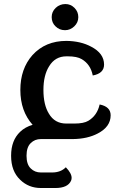

<svg xmlns="http://www.w3.org/2000/svg" viewBox="-20 -691 572 954"><path d="M255.9 -560.1Q236.8 -578.1 236.8 -606Q236.8 -632.8 256.8 -651.9Q276.9 -670.9 305.2 -670.9Q331.1 -670.9 350.1 -651.9Q369.1 -632.8 369.1 -606Q369.1 -579.1 349.1 -560.1Q329.1 -541 303.2 -541Q274.9 -541 255.9 -560.1ZM475.1 -171.9Q529.8 -161.1 529.8 -118.2Q529.8 -61 465.8 -27.8Q415 -1 342.8 0H183.1Q152.8 0 132.8 20Q111.8 40 111.8 83Q111.8 126 132.8 146Q152.8 166 183.1 166H238.8Q281.7 166 307.1 140.1Q335.9 169.9 335.9 192.9Q335.9 200.2 333 207Q316.9 243.2 254.9 243.2H183.1Q122.1 243.2 80.1 202.1Q35.2 159.2 35.2 84V82Q35.2 6.8 80.1 -36.1Q105 -60.1 142.1 -70.8Q81.1 -139.2 81.1 -244.1Q81.1 -349.1 141.1 -417Q205.1 -487.8 310.1 -487.8Q381.8 -486.8 433.1 -459Q497.1 -425.8 497.1 -370.1Q497.1 -326.2 440.9 -315.9Q430.2 -371.1 386.2 -397Q362.8 -411.1 316.9 -411.1H310.1Q253.9 -411.1 224.1 -361.8Q195.8 -316.9 195.8 -244.1Q195.8 -169.9 223.1 -126Q252 -77.1 309.1 -77.1H350.1Q396 -77.1 418.9 -90.8Q462.9 -117.2 475.1 -171.9Z"/></svg>

Font: Sukar
Style: Bold
Weight: 700
Designer: Dario Muhafara - Ghiath Alsory
Foundry: Dario Muhafara - Ghiath Alsory
Version: Version 1.00 March 27, 2016, initial release